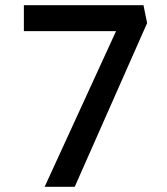

<svg xmlns="http://www.w3.org/2000/svg" viewBox="-20 -720 644 740"><path d="M152 0 442 -632 454 -600H72V-700H533L547 -631L268 0Z"/></svg>

Font: Lexend Exa
Style: Regular
Weight: 400
Designer: Bonnie Shaver-Troup, Thomas Jockin
Foundry: Lexend
Version: Version 1.007